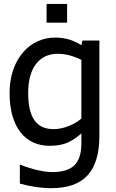

<svg xmlns="http://www.w3.org/2000/svg" viewBox="-20 -752 593 978"><path d="M321.8 -731.9H217.3V-636.7H321.8ZM81.1 87.4V183.1C130.4 197.3 188.5 206.5 240.7 206.5C407.2 206.5 486.3 122.1 486.3 -62V-545.4H399.9L394.5 -522C350.1 -548.8 313 -560.5 258.8 -560.5C198.2 -560.5 140.1 -534.2 99.1 -487.3C54.7 -436.5 28.8 -365.7 28.8 -277.8C28.8 -106.4 106.9 -9.3 232.4 -9.3C267.1 -9.3 296.4 -14.2 320.3 -23.9C344.2 -33.7 368.7 -49.8 394.5 -72.3V-24.4C394.5 22.5 386.2 56.2 366.2 82C344.2 109.4 304.2 124.5 248 124.5C217.3 124.5 193.8 120.1 154.3 110.4C128.9 104 106 96.2 85.9 87.4ZM394.5 -147.9C354 -114.3 300.3 -94.2 252.9 -94.2C163.1 -94.2 123.5 -156.2 123.5 -279.8C123.5 -406.7 180.7 -478 273.4 -478C312.5 -478 349.6 -468.8 394.5 -447.3Z"/></svg>

Font: SG Kara Light
Style: Regular
Weight: 400
Designer: Damoon Khanjanzadeh
Version: Version 1.000